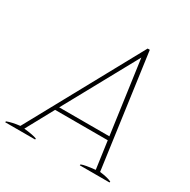

<svg xmlns="http://www.w3.org/2000/svg" viewBox="-189 -853 990 1001"><g transform="rotate(30 306.0 -352.0)"><path d="M598 -6 597 0H418L419 -6Q441 -15 502 -21L479 -186H162L72 -21Q129 -15 150 -6L149 0H-31L-30 -6Q1 -18 47 -23L420 -704H433L527 -23Q572 -18 598 -6ZM476 -208 415 -647 174 -208Z"/></g></svg>

Font: Trirong Thin
Style: Italic
Weight: 250
Italic angle: -12°
Designer: Katatrad Team
Foundry: CadsonDemak
Version: Version 1.001